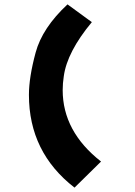

<svg xmlns="http://www.w3.org/2000/svg" viewBox="-20 -809 618 876"><path d="M320 47Q112 -114 112 -376Q112 -456 142.5 -569Q173 -682 288 -789L399 -708Q286 -572 271 -461Q266 -429 266 -398Q266 -209 441 -72Z"/></svg>

Font: KN Bobohei
Style: Bold
Weight: 700
Designer: Kingnam Type Foundry
Version: Version 1.710;March 18, 2023